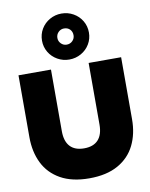

<svg xmlns="http://www.w3.org/2000/svg" viewBox="-109 -1112 941 1205"><g transform="rotate(-10 362.0 -509.5)"><path d="M218 -887Q218 -928 238 -961.5Q258 -995 292.5 -1014.5Q327 -1034 367 -1034Q408 -1034 442.5 -1014.5Q477 -995 497 -961.5Q517 -928 517 -887Q517 -847 497 -813.5Q477 -780 442.5 -760.5Q408 -741 367 -741Q327 -741 292.5 -760.5Q258 -780 238 -813.5Q218 -847 218 -887ZM419 -887Q419 -910 404.5 -924.5Q390 -939 367 -939Q346 -939 331 -924Q316 -909 316 -887Q316 -866 331 -851Q346 -836 367 -836Q389 -836 404 -851Q419 -866 419 -887ZM35 -304V-699H242V-306Q242 -242 272.5 -209Q303 -176 362 -176Q421 -176 451.5 -209Q482 -242 482 -306V-699H689V-304Q689 -211 653.5 -139Q618 -67 545 -26Q472 15 362 15Q252 15 179 -26Q106 -67 70.5 -139Q35 -211 35 -304Z"/></g></svg>

Font: Prompt ExtraBold
Style: Regular
Weight: 800
Designer: Katatrad Team
Foundry: CadsonDemak
Version: Version 1.001